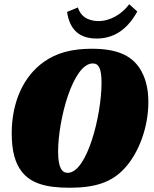

<svg xmlns="http://www.w3.org/2000/svg" viewBox="-20 -874 725 902"><path d="M411 -645C316 -645 245 -625 187 -584C90 -516 35 -394 35 -247C35 -161 53 -105 82 -68C123 -15 191 8 306 8C425 8 504 -16 566 -84C633 -157 677 -277 677 -395C677 -462 662 -514 635 -555C594 -616 525 -645 411 -645ZM298 -62C271 -62 253 -86 253 -162C253 -313 323 -576 416 -576C443 -576 457 -554 457 -485C457 -332 389 -62 298 -62ZM434 -693C509 -693 575 -729 625 -820L587 -854C552 -807 498 -775 442 -775C410 -775 362 -786 346 -839L295 -818C308 -731 356 -693 434 -693Z"/></svg>

Font: Racing Sans One
Style: Regular
Weight: 400
Designer: Pablo Impallari, Rodrigo Fuenzalida
Foundry: Pablo Impallari, Rodrigo Fuenzalida
Version: Version 1.001